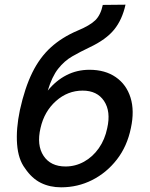

<svg xmlns="http://www.w3.org/2000/svg" viewBox="-20 -784 640 820"><path d="M241 16Q193 16 154.5 -3Q116 -22 87 -65Q58 -103 53 -168Q48 -233 65 -314Q86 -409 118 -474Q150 -539 197.5 -582Q245 -625 311 -653Q364 -675 387 -697.5Q410 -720 419 -763L516 -764Q502 -700 467.5 -657.5Q433 -615 363 -582Q323 -563 289 -543.5Q255 -524 228.5 -490.5Q202 -457 184 -397Q219 -440 264 -463Q309 -486 362 -486Q429 -486 474.5 -454.5Q520 -423 537.5 -367Q555 -311 539 -237Q523 -159 479 -102.5Q435 -46 373.5 -15Q312 16 241 16ZM260 -73Q302 -73 339 -93.5Q376 -114 402 -151Q428 -188 438 -237Q454 -308 424.5 -352.5Q395 -397 333 -397Q269 -397 219 -352.5Q169 -308 153 -237Q136 -164 166 -118.5Q196 -73 260 -73Z"/></svg>

Font: Geist Mono Medium
Style: Italic
Weight: 500
Italic angle: -12°
Monospace: yes
Designer: Basement.studio, Andrés Briganti, Mateo Zaragoza
Foundry: Basement.studio, Vercel, Andrés Briganti, Guido Ferreyra, Mateo Zaragoza
Version: Version 1.500; ttfautohint (v1.8.4.7-5d5b)